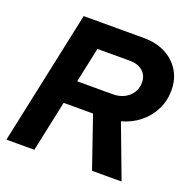

<svg xmlns="http://www.w3.org/2000/svg" viewBox="-125 -822 934 943"><g transform="rotate(20 342.5 -350.0)"><path d="M6 0 155 -700H469.4Q534.2 -700 582.5 -675.1Q630.8 -650.1 657.9 -606.2Q684.9 -562.2 684.9 -503.6Q684.9 -449.9 661.9 -403.5Q639 -357.2 598.2 -324.4Q557.5 -291.6 503.6 -277L607.9 0H453.4L362 -265.9H208.3L151.9 0ZM234.5 -388.1H420.9Q454.3 -388.1 480.4 -401.5Q506.4 -414.9 521.2 -438.1Q535.9 -461.3 535.9 -490Q535.9 -527.5 510.9 -549.5Q485.8 -571.5 443.6 -571.5H273.7Z"/></g></svg>

Font: Red Hat Display VF
Style: Italic
Weight: 300
Italic angle: -12°
Designer: Pentagram, MCKL
Foundry: Pentagram, MCKL
Version: Version 1.010